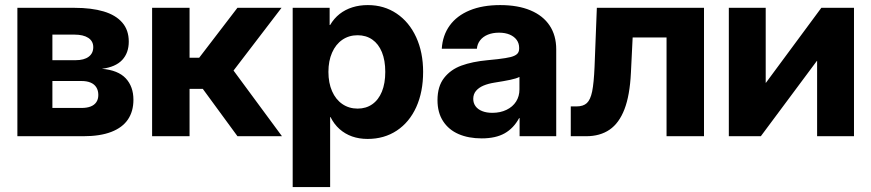

<svg xmlns="http://www.w3.org/2000/svg" viewBox="-20 -547 3499 771"><path d="M49.8 -515.6H278.7Q347.6 -515.6 396.2 -501.1Q444.8 -486.6 470.9 -456.4Q497.1 -426.3 497.1 -379.9Q497.1 -334.6 470.7 -306.2Q444.2 -277.8 389.1 -270.7Q454.1 -265.4 485 -232.4Q515.8 -199.4 515.8 -146.3Q515.8 -99.9 493.7 -67.2Q471.7 -34.6 426.8 -17.3Q381.9 0 314.6 0H49.8ZM307.6 -113.5Q329 -113.5 343.9 -119.3Q358.9 -125.1 366.8 -136.8Q374.8 -148.5 374.8 -165.6Q374.8 -183.7 366.8 -196.3Q358.9 -209 343.9 -215.3Q329 -221.7 307.6 -221.7H190.4V-113.5ZM283.8 -305.3Q317.5 -305.3 336 -319.1Q354.5 -332.9 354.5 -357.6Q354.5 -381.7 334.6 -394.9Q314.6 -408 278.7 -408H190.4V-305.3Z M590.8 -515.6H741.2V-315.2H779.9L933.4 -515.6H1110.5L917.8 -263.7L1112.3 0H933.6L794.3 -190.2H741.2V0H590.8Z M1155.3 -515.6H1303.7V-446.5H1305.6Q1321.1 -473 1343.8 -490.9Q1366.6 -508.7 1395.1 -517.6Q1423.6 -526.6 1457.2 -526.6Q1522.2 -526.6 1572.7 -492.6Q1623.1 -458.6 1651.1 -397.8Q1679.1 -336.9 1679.1 -258.4Q1679.1 -178 1651.6 -117.1Q1624 -56.2 1573.4 -22.6Q1522.8 10.9 1456.1 10.9Q1422.1 10.9 1393.8 0.9Q1365.4 -9.2 1343.5 -28.7Q1321.5 -48.2 1307.2 -77H1305.7V204.1H1155.3ZM1527.1 -258.4Q1527.1 -304.6 1513.6 -337.6Q1500 -370.7 1475 -388.1Q1449.9 -405.5 1416.1 -405.5Q1381.3 -405.5 1354.7 -387.3Q1328.1 -369 1313.5 -335.7Q1298.8 -302.4 1298.8 -258.4Q1298.8 -214.1 1313.5 -180.7Q1328.1 -147.4 1354.7 -129.2Q1381.3 -110.9 1416.1 -110.9Q1450.1 -110.9 1475 -128.5Q1500 -146 1513.6 -179.1Q1527.1 -212.2 1527.1 -258.4Z M1736.8 -144.9Q1736.8 -200.1 1763.2 -233.9Q1789.6 -267.8 1833.2 -283.7Q1876.8 -299.6 1937.8 -305.3Q1961.9 -307.6 1979 -309.5Q2012.9 -313.5 2030.5 -317.9Q2048 -322.4 2056.4 -330.2Q2064.7 -338 2064.7 -351.8V-354.9Q2064.7 -372.9 2054.9 -386.6Q2045 -400.3 2026.8 -408.1Q2008.5 -415.8 1983.9 -415.8Q1958.4 -415.8 1938.9 -407.8Q1919.4 -399.8 1908.1 -385.2Q1896.7 -370.6 1895 -351.4H1754Q1757.4 -405.3 1786 -444.7Q1814.6 -484.1 1866 -505.3Q1917.4 -526.6 1988.6 -526.6Q2059.9 -526.6 2110.4 -505.3Q2160.8 -484.1 2187.2 -444.3Q2213.6 -404.5 2213.6 -349V0H2066.5V-72.7H2064.6Q2042.6 -32.1 2006.6 -11.7Q1970.6 8.7 1914.2 8.7Q1861.6 8.7 1821.7 -8.5Q1781.7 -25.8 1759.3 -60.4Q1736.8 -94.9 1736.8 -144.9ZM2065.9 -187.7V-238.1Q2053.8 -231.7 2029.2 -226.5Q2004.5 -221.3 1965.5 -215.2Q1940.2 -211.2 1921.3 -203.2Q1902.4 -195.1 1891.4 -182Q1880.4 -168.8 1880.4 -150Q1880.4 -132.8 1889.8 -120.2Q1899.2 -107.5 1916.6 -100.7Q1933.9 -93.9 1956.9 -93.9Q1989.2 -93.9 2014 -106Q2038.9 -118 2052.4 -139.2Q2065.9 -160.4 2065.9 -187.7Z M2272 -119.7H2295.3Q2322.3 -119.7 2336.6 -133.1Q2351 -146.5 2357.9 -179.9Q2364.7 -213.3 2367.5 -278.5L2376.7 -515.6H2807V0H2656.6V-396.5H2520.5L2513.5 -254.3Q2509.1 -164.1 2487.6 -108.3Q2466.1 -52.5 2427.9 -26.3Q2389.6 0 2333.7 0H2272Z M3261.2 0V-302.5H3260.3L3035.2 0H2906.7V-515.6H3054.8V-214.6H3055.7L3278.2 -515.6H3409.3V0Z"/></svg>

Font: Intratopia Thin
Style: Regular
Weight: 100
Designer: Rasmus Andersson
Foundry: rsms
Version: Version 3.000;Glyphs 3.2.3 (3260)